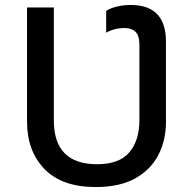

<svg xmlns="http://www.w3.org/2000/svg" viewBox="-20 -744 778 774"><path d="M366 10Q230 10 159.5 -62.5Q89 -135 89 -254V-714H197V-259Q197 -82 371 -82Q461 -82 501.5 -130Q542 -178 542 -260V-563Q542 -601 526 -616Q510 -631 482 -631Q461 -631 442 -626Q423 -621 408 -612V-700Q424 -711 451 -717.5Q478 -724 507 -724Q649 -724 649 -576V-252Q649 -178 618 -118.5Q587 -59 524.5 -24.5Q462 10 366 10Z"/></svg>

Font: Noto Sans Medium
Style: Regular
Weight: 500
Designer: Monotype Design Team
Foundry: Monotype Imaging Inc.
Version: Version 2.007